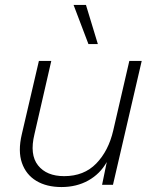

<svg xmlns="http://www.w3.org/2000/svg" viewBox="-20 -746 621 775"><path d="M228 9Q168 9 126.5 -16Q85 -41 68.5 -88.5Q52 -136 68 -204L137 -500H187L119 -204Q99 -122 133.5 -78.5Q168 -35 239 -35Q319 -35 368.5 -86Q418 -137 437 -219L502 -500H552L436 0H392L411 -92Q384 -44 336.5 -17.5Q289 9 228 9ZM327 -726 375 -568H337L277 -726Z"/></svg>

Font: Work Sans Light
Style: Italic
Weight: 300
Italic angle: -13°
Designer: Wei Huang
Foundry: Wei Huang
Version: Version 2.010; ttfautohint (v1.8.3)